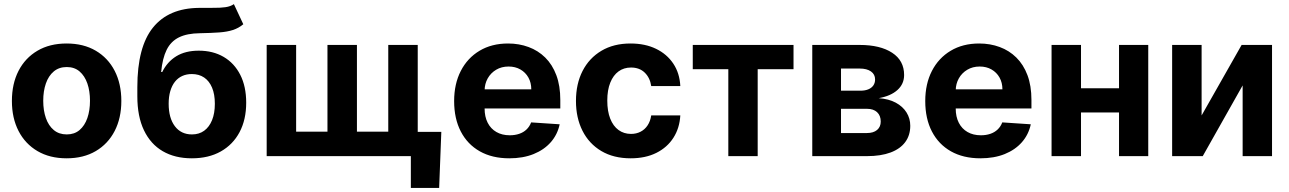

<svg xmlns="http://www.w3.org/2000/svg" viewBox="-20 -766 6322 942"><path d="M306.8 10.7Q224.1 10.7 163.9 -24.7Q103.7 -60 71 -123.4Q38.4 -186.8 38.4 -270.6Q38.4 -355.1 71 -418.5Q103.7 -481.9 163.9 -517.2Q224.1 -552.6 306.8 -552.6Q389.6 -552.6 449.8 -517.2Q509.9 -481.9 542.6 -418.5Q575.3 -355.1 575.3 -270.6Q575.3 -186.8 542.6 -123.4Q509.9 -60 449.8 -24.7Q389.6 10.7 306.8 10.7ZM307.5 -106.5Q345.2 -106.5 370.4 -128Q395.6 -149.5 408.6 -186.8Q421.5 -224.1 421.5 -271.7Q421.5 -319.2 408.6 -356.5Q395.6 -393.8 370.4 -415.5Q345.2 -437.1 307.5 -437.1Q269.5 -437.1 243.8 -415.5Q218 -393.8 205.1 -356.5Q192.1 -319.2 192.1 -271.7Q192.1 -224.1 205.1 -186.8Q218 -149.5 243.8 -128Q269.5 -106.5 307.5 -106.5Z M1127.5 -745.7 1173.7 -647Q1150.6 -627.8 1122.5 -618.8Q1094.5 -609.7 1055.6 -606.9Q1016.7 -604 960.9 -603Q897.7 -602.3 858 -582.7Q818.2 -563.2 797.6 -521.5Q777 -479.8 770.6 -412.6H775.9Q800.4 -462.7 845 -490.1Q889.6 -517.4 955.3 -517.4Q1024.9 -517.4 1077.2 -486.9Q1129.6 -456.3 1158.7 -399.1Q1187.9 -342 1187.9 -262.1Q1187.9 -179 1155.4 -117.7Q1122.9 -56.5 1063.2 -22.9Q1003.6 10.7 921.2 10.7Q838.4 10.7 778.6 -24.1Q718.8 -58.9 686.3 -126.8Q653.8 -194.6 653.8 -293.7V-338.4Q653.8 -535.5 730.5 -630.7Q807.2 -725.9 956 -727.3Q996.4 -728 1029.1 -727.6Q1061.8 -727.3 1086.5 -730.8Q1111.2 -734.4 1127.5 -745.7ZM921.9 -106.5Q956.7 -106.5 981.7 -124.6Q1006.7 -142.8 1020.4 -176.5Q1034.1 -210.2 1034.1 -257.1Q1034.1 -303.6 1020.4 -336.1Q1006.7 -368.6 981.5 -385.7Q956.3 -402.7 921.2 -402.7Q894.9 -402.7 873.9 -393.1Q853 -383.5 838.2 -364.9Q823.5 -346.2 815.5 -319.1Q807.5 -291.9 807.5 -257.1Q807.5 -187.1 837.9 -146.8Q868.3 -106.5 921.9 -106.5Z M2145.2 -119 2134.6 156.2H1995.7V0H1935V-119ZM1288.4 -545.5H1432.9V-120H1586.6V-545.5H1731.2V-120H1884.9V-545.5H2029.5V0H1288.4Z M2478.7 10.7Q2394.5 10.7 2334 -23.6Q2273.4 -57.9 2240.8 -120.9Q2208.1 -183.9 2208.1 -270.2Q2208.1 -354.4 2240.8 -418Q2273.4 -481.5 2332.9 -517Q2392.4 -552.6 2472.7 -552.6Q2526.6 -552.6 2573.3 -535.3Q2620 -518.1 2655 -483.7Q2690 -449.2 2709.5 -397.2Q2729 -345.2 2729 -275.6V-234H2268.5V-327.8H2586.6Q2586.6 -360.4 2572.4 -385.7Q2558.2 -410.9 2533.2 -425.2Q2508.2 -439.6 2475.1 -439.6Q2440.7 -439.6 2414.2 -423.8Q2387.8 -408 2372.9 -381.6Q2358 -355.1 2357.6 -322.8V-233.7Q2357.6 -193.2 2372.7 -163.7Q2387.8 -134.2 2415.5 -118.3Q2443.2 -102.3 2481.2 -102.3Q2506.4 -102.3 2527.3 -109.4Q2548.3 -116.5 2563.2 -130.7Q2578.1 -144.9 2585.9 -165.5L2725.9 -156.2Q2715.2 -105.8 2682.4 -68.4Q2649.5 -30.9 2597.8 -10.1Q2546.2 10.7 2478.7 10.7Z M3074.2 10.7Q2990.4 10.7 2930.2 -25Q2870 -60.7 2837.9 -124.3Q2805.8 -187.9 2805.8 -270.6Q2805.8 -354.4 2838.2 -417.8Q2870.7 -481.2 2930.8 -516.9Q2990.8 -552.6 3073.5 -552.6Q3144.9 -552.6 3198.5 -526.6Q3252.1 -500.7 3283.4 -453.8Q3314.6 -407 3317.8 -343.8H3175.1Q3169 -384.6 3143.3 -409.6Q3117.5 -434.7 3076 -434.7Q3040.8 -434.7 3014.7 -415.7Q2988.6 -396.7 2974.1 -360.4Q2959.5 -324.2 2959.5 -272.7Q2959.5 -220.5 2973.9 -183.9Q2988.3 -147.4 3014.6 -128.2Q3040.8 -109 3076 -109Q3101.9 -109 3122.7 -119.7Q3143.5 -130.3 3157.1 -150.7Q3170.8 -171.2 3175.1 -199.9H3317.8Q3314.3 -137.4 3283.9 -90Q3253.6 -42.6 3200.3 -16Q3147 10.7 3074.2 10.7Z M3378.9 -426.5V-545.5H3873.2V-426.5H3697.4V0H3553.3V-426.5Z M3965.2 0V-545.5H4197.8Q4298.7 -545.5 4357.2 -507.1Q4415.8 -468.8 4415.8 -398.1Q4415.8 -353.7 4382.8 -324.2Q4349.8 -294.7 4291.2 -284.4Q4340.2 -280.9 4374.8 -262.3Q4409.4 -243.6 4427.7 -214.1Q4446 -184.7 4446 -148.8Q4446 -102.3 4421.3 -68.9Q4396.7 -35.5 4349.3 -17.8Q4301.8 0 4233.7 0ZM4106.2 -113.3H4233.7Q4265.3 -113.3 4283.2 -128.4Q4301.1 -143.5 4301.1 -169.7Q4301.1 -198.9 4283.2 -215.6Q4265.3 -232.2 4233.7 -232.2H4106.2ZM4106.2 -321H4201Q4223.7 -321 4239.9 -327.6Q4256 -334.2 4264.7 -346.6Q4273.4 -359 4273.4 -376.1Q4273.4 -401.3 4253.2 -415.5Q4233 -429.7 4197.8 -429.7H4106.2Z M4790.1 10.7Q4706 10.7 4645.4 -23.6Q4584.9 -57.9 4552.2 -120.9Q4519.5 -183.9 4519.5 -270.2Q4519.5 -354.4 4552.2 -418Q4584.9 -481.5 4644.4 -517Q4703.8 -552.6 4784.1 -552.6Q4838.1 -552.6 4884.8 -535.3Q4931.5 -518.1 4966.4 -483.7Q5001.4 -449.2 5021 -397.2Q5040.5 -345.2 5040.5 -275.6V-234H4579.9V-327.8H4898.1Q4898.1 -360.4 4883.9 -385.7Q4869.7 -410.9 4844.6 -425.2Q4819.6 -439.6 4786.6 -439.6Q4752.1 -439.6 4725.7 -423.8Q4699.2 -408 4684.3 -381.6Q4669.4 -355.1 4669 -322.8V-233.7Q4669 -193.2 4684.1 -163.7Q4699.2 -134.2 4726.9 -118.3Q4754.6 -102.3 4792.6 -102.3Q4817.8 -102.3 4838.8 -109.4Q4859.7 -116.5 4874.6 -130.7Q4889.6 -144.9 4897.4 -165.5L5037.3 -156.2Q5026.6 -105.8 4993.8 -68.4Q4960.9 -30.9 4909.3 -10.1Q4857.6 10.7 4790.1 10.7Z M5518.8 -333.1V-214.1H5234V-333.1ZM5283.7 -545.5V0H5139.2V-545.5ZM5613.6 -545.5V0H5470.2V-545.5Z M5875.4 -199.6 6071.7 -545.5H6220.9V0H6076.7V-346.9L5881 0H5730.8V-545.5H5875.4Z"/></svg>

Font: InterMG
Style: Bold
Weight: 700
Designer: Rasmus Andersson
Foundry: rsms
Version: Version 3.019;December 26, 2023;FontCreator 15.0.0.2955 64-b